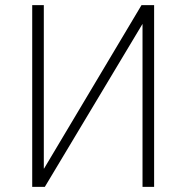

<svg xmlns="http://www.w3.org/2000/svg" viewBox="-20 -725 723 745"><path d="M105 0V-705H150V-71H151L529 -705H578V0H533V-634H534L154 0Z"/></svg>

Font: Nunito Sans 7pt Condensed ExtraLight
Style: Regular
Weight: 250
Width: 3
Designer: Vernon Adams
Foundry: Vernon Adams
Version: Version 3.101;gftools[0.9.27]